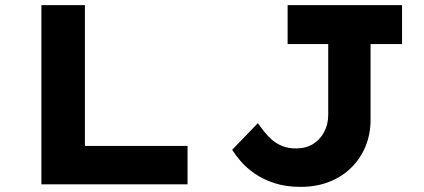

<svg xmlns="http://www.w3.org/2000/svg" viewBox="-20 -720 1658 750"><path d="M141.7 0V-700H311.7V-149.9H712.6V0ZM1153.9 10Q1096.3 10 1051.3 -4.9Q1006.2 -19.9 973.7 -42.8Q941.3 -65.7 920.1 -90.5Q899 -115.3 886.9 -134.9L987.1 -238.7Q999.2 -221.9 1013.1 -204.5Q1027.1 -187.1 1044.6 -172.2Q1062.2 -157.4 1084.6 -148.8Q1107 -140.2 1135.6 -140.2Q1175.1 -140.2 1203 -157.6Q1230.8 -174.9 1246.5 -204.8Q1262.1 -234.7 1262.1 -270.8V-547.8H1103.5V-700H1550.5V-547.8H1427.5V-251Q1427.5 -196.6 1408.1 -149Q1388.8 -101.4 1352.7 -65.6Q1316.6 -29.7 1266.4 -9.9Q1216.2 10 1153.9 10Z"/></svg>

Font: Lexend Mega
Style: Regular
Weight: 400
Designer: Bonnie Shaver-Troup, Thomas Jockin
Foundry: Lexend
Version: Version 1.007